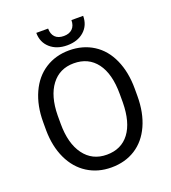

<svg xmlns="http://www.w3.org/2000/svg" viewBox="-158 -999 1003 1126"><g transform="rotate(-20 344.0 -436.5)"><path d="M536.1 -378.4Q536.1 -504.9 485.4 -572.5Q434.6 -640.1 343.3 -640.1Q254.4 -640.1 203.4 -572.5Q152.3 -504.9 150.9 -384.8V-332.5Q150.9 -210 202.4 -139.9Q253.9 -69.8 344.2 -69.8Q435.1 -69.8 484.9 -136Q534.7 -202.1 536.1 -325.7ZM629.4 -332.5Q629.4 -228 594.2 -150.1Q559.1 -72.3 494.6 -31.2Q430.2 9.8 344.2 9.8Q260.3 9.8 195.3 -31.5Q130.4 -72.8 94.5 -149.2Q58.6 -225.6 57.6 -326.2V-377.4Q57.6 -480 93.3 -558.6Q128.9 -637.2 194.1 -679Q259.3 -720.7 343.3 -720.7Q428.7 -720.7 493.9 -679.4Q559.1 -638.2 594.2 -559.8Q629.4 -481.4 629.4 -377.4ZM491.2 -882.8Q491.2 -823.7 450.9 -787.8Q410.6 -752 345.2 -752Q279.8 -752 239.3 -788.1Q198.7 -824.2 198.7 -882.8H272.5Q272.5 -848.6 291 -829.3Q309.6 -810.1 345.2 -810.1Q379.4 -810.1 398.7 -829.1Q418 -848.1 418 -882.8Z"/></g></svg>

Font: MAUL
Style: Regular
Weight: 400
Designer: MAUL
Version: Version 1.0; 2020; ttfautohint (v1.8.3)